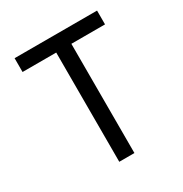

<svg xmlns="http://www.w3.org/2000/svg" viewBox="-170 -859 940 988"><g transform="rotate(-30 300.0 -365.5)"><path d="M255 0V-649H55V-731H545V-649H345V0Z"/></g></svg>

Font: JetBrains Mono Zero
Style: Regular-Zero
Weight: 400
Designer: Philipp Nurullin, Konstantin Bulenkov
Foundry: JetBrains
Version: Version 2.211